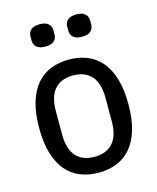

<svg xmlns="http://www.w3.org/2000/svg" viewBox="-111 -800 726 889"><g transform="rotate(-15 252.0 -355.5)"><path d="M252 12Q205 12 165.5 -3.5Q126 -19 97.5 -52Q69 -85 53.5 -136.5Q38 -188 38 -259Q38 -330 53.5 -381.5Q69 -433 97.5 -466Q126 -499 165.5 -514.5Q205 -530 252 -530Q299 -530 338.5 -514.5Q378 -499 406.5 -466Q435 -433 450.5 -381.5Q466 -330 466 -259Q466 -188 450.5 -136.5Q435 -85 406.5 -52Q378 -19 338.5 -3.5Q299 12 252 12ZM252 -64Q309 -64 340 -98.5Q371 -133 371 -203V-315Q371 -385 340 -419.5Q309 -454 252 -454Q195 -454 164 -419.5Q133 -385 133 -315V-203Q133 -133 164 -98.5Q195 -64 252 -64ZM164 -616Q136 -616 122.5 -628Q109 -640 109 -660V-679Q109 -699 122.5 -711Q136 -723 164 -723Q192 -723 205.5 -711Q219 -699 219 -679V-660Q219 -640 205.5 -628Q192 -616 164 -616ZM340 -616Q312 -616 298.5 -628Q285 -640 285 -660V-679Q285 -699 298.5 -711Q312 -723 340 -723Q368 -723 381.5 -711Q395 -699 395 -679V-660Q395 -640 381.5 -628Q368 -616 340 -616Z"/></g></svg>

Font: IBM Plex Sans Cond Text
Style: Regular
Weight: 450
Width: 3
Designer: Mike Abbink, Paul van der Laan, Pieter van Rosmalen
Foundry: Bold Monday
Version: Version 1.3